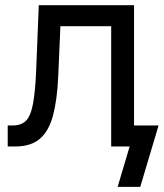

<svg xmlns="http://www.w3.org/2000/svg" viewBox="-20 -566 633 742"><path d="M9.8 0V-81.1H29.3Q61 -81.1 79.6 -98.6Q98.1 -116.2 107.4 -164.1Q116.7 -211.9 120.1 -302.7L129.9 -545.9H498V0H409.7V-464.8H213.4L205.1 -272.5Q201.2 -182.1 185.3 -121.3Q169.4 -60.5 134.8 -30.3Q100.1 0 39.6 0ZM434.6 156.2 481 0H449.2V-81.1H592.8L522 156.2Z"/></svg>

Font: Inter-Regular
Style: Regular
Weight: 400
Designer: Rasmus Andersson
Foundry: rsms
Version: Version 4.000;git-a52131595